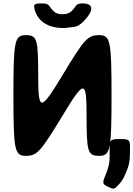

<svg xmlns="http://www.w3.org/2000/svg" viewBox="-20 -918 786 1131"><path d="M348 -475C218 -260 205 -260 205 -475C205 -689 198 -711 132 -711C66 -711 59 -678 59 -356C59 -33 66 0 132 0C198 0 218 -22 348 -236C477 -450 490 -450 490 -236C490 -22 497 0 564 0C630 0 637 -33 637 -356C637 -678 630 -711 564 -711C497 -711 477 -689 348 -475ZM349 -834C327 -834 310 -839 298 -850C264 -881 275 -898 230 -898C185 -898 177 -895 183 -867C185 -858 188 -848 192 -840C215 -786 272 -753 349 -753C362 -753 374 -754 385 -756C416 -761 440 -751 489 -811C542 -875 513 -898 468 -898C422 -898 433 -882 399 -850C387 -840 370 -834 349 -834ZM612 180C646 197 652 198 669 180C687 160 700 155 727 87C738 61 745 31 745 -3L746 -51C746 -95 740 -99 686 -99C632 -99 626 -94 626 -48V4C626 39 619 67 610 92C584 157 578 163 612 180Z"/></svg>

Font: Asimov Print
Style: A
Weight: 500
Designer: Google
Version: Version 2.000980: 2014